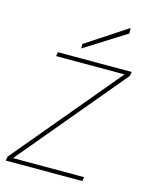

<svg xmlns="http://www.w3.org/2000/svg" viewBox="-114 -751 633 819"><g transform="rotate(15 202.5 -342.0)"><path d="M-8 0 -5 -18 386 -486H84L87 -504H413L410 -486L19 -18H333L330 0ZM179 -545V-565L360 -684L361 -660Z"/></g></svg>

Font: DM Sans Thin
Style: Italic
Weight: 250
Italic angle: -10°
Designer: Colophon Foundry, Jonny Pinhorn
Foundry: Colophon Foundry
Version: Version 4.004;gftools[0.9.30]